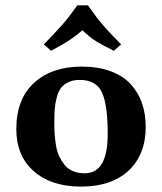

<svg xmlns="http://www.w3.org/2000/svg" viewBox="-20 -688 606 718"><path d="M433.1 -522C409 -546.1 389.7 -566.2 375.2 -582.5C360.8 -598.8 349.9 -611.7 342.8 -621.1L309.1 -668H269L238.3 -626C232.4 -618.2 222 -605.9 207 -589.1C192.1 -572.3 171.1 -550 144 -522L170.9 -498C172.9 -499 175.5 -500.5 178.7 -502.4C225.3 -526.5 261.7 -550.8 288.1 -575.2C305.7 -557.9 322.9 -544 339.8 -533.4C356.8 -522.9 378.7 -511.1 405.8 -498ZM41 -205.1C41 -138.7 62.7 -86.3 106.2 -47.9C149.7 -9.4 208.7 9.8 283.2 9.8C359 9.8 418.3 -10.2 460.9 -50C503.6 -89.9 524.9 -144.5 524.9 -213.9C524.9 -246.1 520.3 -275.6 511 -302.2C501.7 -328.9 487.6 -352.6 468.8 -373.3C449.9 -394 424.8 -410.1 393.6 -421.6C362.3 -433.2 326.2 -439 285.2 -439C211.3 -439 152.1 -418.8 107.7 -378.4C63.2 -338.1 41 -280.3 41 -205.1ZM277.8 -389.2C318.8 -389.2 346.6 -373.7 361.1 -342.8C375.6 -311.8 382.8 -259.9 382.8 -187C382.8 -89 354.2 -40 296.9 -40C280.3 -40 265.5 -42.8 252.4 -48.3C239.4 -53.9 228.9 -61.8 220.9 -72C213 -82.3 206.3 -93.2 200.9 -104.7C195.6 -116.3 191.7 -129.8 189.2 -145.3C186.8 -160.7 185.1 -174.6 184.3 -187C183.5 -199.4 183.1 -213.1 183.1 -228C183.1 -247.9 183.6 -264.7 184.6 -278.6C185.5 -292.4 187.9 -306.8 191.7 -321.8C195.4 -336.8 200.6 -348.8 207.3 -357.9C213.9 -367 223.2 -374.5 235.1 -380.4C247 -386.2 261.2 -389.2 277.8 -389.2Z"/></svg>

Font: Linux Biolinum G
Style: Bold
Weight: 700
Designer: Philipp H. Poll
Foundry: Philipp H. Poll
Version: Version 1.1.0